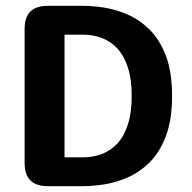

<svg xmlns="http://www.w3.org/2000/svg" viewBox="-20 -639 659 659"><path d="M266.5 -619Q297.5 -619 337 -613Q376.5 -607 417.2 -589.5Q458 -572 493 -537.8Q528 -503.5 549.2 -448Q570.5 -392.5 570.5 -309.5Q570.5 -227 549.2 -171.2Q528 -115.5 493 -81.2Q458 -47 417.2 -29.5Q376.5 -12 337 -6Q297.5 0 266.5 0H143.5Q64.5 0 64.5 -79.5V-540Q64.5 -619 143.5 -619ZM265.5 -99Q300.5 -99 330.8 -110.8Q361 -122.5 383.8 -147.5Q406.5 -172.5 419.2 -212.8Q432 -253 432 -309.5Q432 -366.5 419.2 -406.5Q406.5 -446.5 383.8 -471.5Q361 -496.5 330.8 -508.2Q300.5 -520 265.5 -520H201.5V-99Z"/></svg>

Font: Sono Monospace SemiBold
Style: Regular
Weight: 600
Designer: Tyler Finck
Foundry: Tyler Finck
Version: Version 2.112